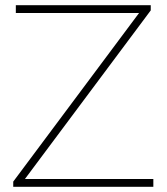

<svg xmlns="http://www.w3.org/2000/svg" viewBox="-20 -720 642 740"><path d="M31 -20 516 -670H41V-700H561V-680L76 -30H571V0H31Z"/></svg>

Font: Metropolitano Thin
Style: Regular
Weight: 250
Designer: Fonts by Alex Slobzheninov & Chris M. Simpson / Changes by Cristiano Sobral
Foundry: Fonts by Alex Slobzheninov & Chris M. Simpson / Changes by Cristiano Sobral
Version: Version 1.00;August 30, 2020;FontCreator 13.0.0.2681 64-bit